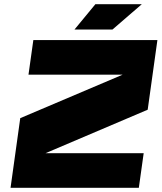

<svg xmlns="http://www.w3.org/2000/svg" viewBox="-20 -890 766 910"><path d="M680 -370 196 -164H661L638 0H30L76 -330L561 -536H115L138 -700H726ZM333 -750 432 -870H652L513 -750Z"/></svg>

Font: Fivo Sans Modern ExtBlk
Style: Regular
Weight: 900
Designer: Alexander Slobzheninov
Foundry: Alexander Slobzheninov
Version: 1.0